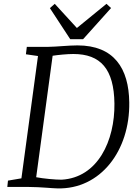

<svg xmlns="http://www.w3.org/2000/svg" viewBox="-20 -997 736 1024"><path d="M19 0H129.9C157.2 0 209 2.4 231 4.4C246.1 5.9 272.5 7.3 286.1 7.8C515.6 13.7 673.3 -192.9 669.4 -451.2C667 -632.3 588.4 -754.9 393.1 -754.9C344.7 -754.9 283.2 -747.6 236.3 -747.1H123L118.2 -707.5L182.6 -698.2L94.2 -45.9L22.5 -33.7ZM172.9 -51.3 260.7 -699.7C290 -704.1 337.9 -709 371.1 -709C517.1 -709 587.9 -628.4 590.3 -444.8C592.8 -247.1 502 -49.3 308.1 -38.6C274.4 -38.6 211.4 -44.4 173.3 -51.8ZM354.5 -788.1H423.3L572.3 -954.1L547.9 -976.6L390.1 -847.7L272 -976.6L246.1 -953.6Z"/></svg>

Font: Merriweather
Style: Light Italic
Weight: 300
Italic angle: -7.5°
Designer: Eben Sorkin
Foundry: Eben Sorkin
Version: Version 1.001